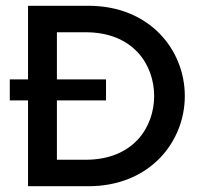

<svg xmlns="http://www.w3.org/2000/svg" viewBox="-20 -645 700 665"><path d="M77.1 0H286.1C498.6 0 620.1 -153.5 620.1 -312.5C620.1 -472.2 498.6 -625 286.1 -625H77.1V-370.1H13.9V-297.2H77.1ZM177.1 -91.7V-297.2H347.2V-370.1H177.1V-533.3H276.4C442.4 -533.3 513.9 -420.1 513.9 -312.5C513.9 -204.9 442.4 -91.7 276.4 -91.7Z"/></svg>

Font: Afacad Medium
Style: Regular
Weight: 500
Designer: Kristian Moeller
Foundry: Dicotype
Version: Version 1.000